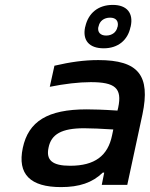

<svg xmlns="http://www.w3.org/2000/svg" viewBox="-20 -754 611 783"><path d="M381 -509C322 -509 267 -501 202 -486L183 -400C243 -412 301 -419 350 -419C449 -419 479 -395 462 -315L459 -303C400 -307 358 -308 333 -308C174 -308 96 -259 73 -151C50 -43 104 9 229 9C303 9 357 -9 399 -50H405L395 0H499L561 -288C594 -446 545 -509 381 -509ZM178 -152C189 -207 232 -231 323 -231C350 -231 397 -229 442 -226L437 -202C420 -119 367 -78 266 -78C193 -78 167 -101 178 -152ZM327 -643C316 -590 343 -557 403 -557C461 -557 501 -590 512 -643L513 -646C525 -700 498 -734 440 -734C380 -734 340 -700 328 -646ZM381 -644 382 -646C386 -668 404 -682 429 -682C453 -682 464 -668 460 -646L459 -644C455 -623 437 -609 413 -609C389 -609 377 -623 381 -644Z"/></svg>

Font: LT Wave Text Medium Italic
Style: Regular
Weight: 500
Designer: Daniel Lyons
Version: Version 2.5 (Glyphs App)